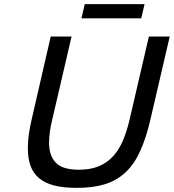

<svg xmlns="http://www.w3.org/2000/svg" viewBox="-20 -899 843 931"><path d="M115 -180Q115 -242 134 -322L226 -722H327L234 -322Q226 -290 222 -261Q218 -232 218 -207Q218 -144 250.5 -110Q283 -76 363 -76Q419 -76 459.5 -93Q500 -110 529 -142Q558 -174 577 -219.5Q596 -265 609 -322L702 -722H803L710 -322Q689 -231 660 -167Q631 -103 589 -63.5Q547 -24 489.5 -6Q432 12 353 12Q288 12 243 0.5Q198 -11 169.5 -35Q141 -59 128 -95Q115 -131 115 -180ZM375 -810 391 -879H681L665 -810Z"/></svg>

Font: Perun
Style: Italic
Weight: 400
Italic angle: -12°
Foundry: Copyright (c) Stefan Peev, Context Ltd, 2016
Version: Version 1.027